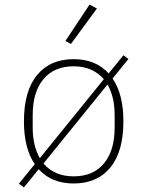

<svg xmlns="http://www.w3.org/2000/svg" viewBox="-20 -785 640 834"><path d="M62 13 131 -72Q84 -140 84 -258Q84 -390 141 -459Q198 -528 300 -528Q396 -528 452 -466L516 -545L538 -529L469 -444Q516 -376 516 -258Q516 -126 459 -57Q402 12 300 12Q204 12 148 -50L84 29ZM300 -497Q215 -497 168.5 -441Q122 -385 122 -285V-231Q122 -152 153 -98L431 -441Q408 -468 375 -482.5Q342 -497 300 -497ZM300 -19Q385 -19 431.5 -75Q478 -131 478 -231V-285Q478 -364 447 -418L169 -75Q216 -19 300 -19ZM288 -594 264 -607 369 -765 401 -748Z"/></svg>

Font: IBM Plex Mono ExtraLight
Style: Regular
Weight: 200
Monospace: yes
Designer: Mike Abbink, Paul van der Laan, Pieter van Rosmalen
Foundry: Bold Monday
Version: Version 2.3